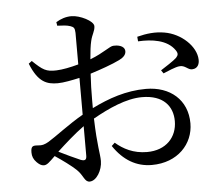

<svg xmlns="http://www.w3.org/2000/svg" viewBox="-56 -841 1111 951"><g transform="rotate(-5 500.0 -365.0)"><path d="M651 -624C719 -628 796 -618 833 -564C844 -548 843 -539 831 -526C818 -513 772 -484 752 -471L763 -455C784 -464 824 -481 842 -483C873 -488 886 -459 909 -463C933 -465 943 -485 942 -508C940 -574 868 -642 785 -656C739 -664 696 -659 649 -647ZM166 -167C147 -156 134 -151 107 -154C83 -156 77 -148 77 -121C77 -103 83 -87 98 -72C109 -61 120 -53 133 -53C149 -53 161 -66 190 -94C226 -70 270 -38 293 -16C325 14 326 47 352 47C386 47 416 -4 416 -50C416 -87 404 -123 400 -262C478 -306 567 -347 646 -347C753 -347 798 -288 798 -215C798 -135 743 -74 648 -74C580 -74 530 -101 492 -134L476 -119C525 -46 589 -8 666 -8C795 -8 874 -95 874 -197C874 -314 789 -386 669 -386C570 -386 482 -355 399 -314V-353C399 -396 400 -441 403 -485C451 -500 514 -522 550 -540C572 -551 584 -564 584 -581C583 -611 544 -614 528 -613C509 -613 478 -583 408 -556C411 -594 415 -626 420 -646C427 -678 442 -694 442 -718C442 -744 374 -777 333 -777C304 -777 279 -768 256 -754L259 -736C286 -735 307 -734 324 -728C340 -722 345 -718 346 -693V-536C306 -525 266 -517 236 -516C185 -514 168 -525 118 -573L102 -561C140 -465 184 -452 237 -452C266 -452 310 -461 346 -469V-349V-286C277 -247 200 -187 166 -167ZM346 -228V-83C346 -63 339 -56 317 -64C289 -76 246 -96 210 -114C250 -151 300 -196 346 -229Z"/></g></svg>

Font: Noto Serif KR Medium
Style: Regular
Weight: 500
Designer: Ryoko NISHIZUKA 西塚涼子 (kana & ideographs); Frank Grießhammer (Latin, Greek & Cyrillic); Wenlong ZHANG 张文龙 (bopomofo); San
Foundry: Adobe
Version: Version 2.001;hotconv 1.1.0;makeotfexe 2.6.0